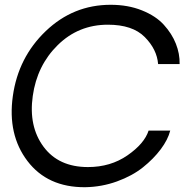

<svg xmlns="http://www.w3.org/2000/svg" viewBox="-20 -780 815 810"><path d="M338.9 9.8Q180.7 10.7 95.9 -100.6Q11.2 -211.9 34.2 -375Q57.1 -538.1 173.1 -648.9Q289.1 -759.8 446.8 -759.8Q520 -759.8 578.6 -736.3Q637.2 -712.9 671.1 -675.5Q705.1 -638.2 721.9 -595.7Q738.8 -553.2 737.8 -509.8H647Q642.1 -571.8 590.6 -623.8Q539.1 -675.8 435.1 -675.8Q311 -675.8 223.6 -589.8Q136.2 -503.9 118.2 -375Q100.1 -247.1 163.6 -161.1Q227.1 -75.2 351.1 -75.2Q446.3 -75.2 517.6 -124.5Q588.9 -173.8 606.9 -229H698.2Q688.5 -190.9 658.2 -150.4Q627.9 -109.9 583 -74Q538.1 -38.1 473.4 -14.6Q408.7 8.8 338.9 9.8Z"/></svg>

Font: Oakes Grotesk
Style: Italic
Weight: 400
Designer: Samuel Oakes
Foundry: Samuel Oakes
Version: Version 1.0 | wf-rip DC20170320